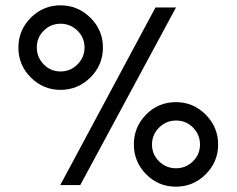

<svg xmlns="http://www.w3.org/2000/svg" viewBox="-20 -693 887 720"><path d="M576.5 -214.5Q550 -188 550 -151Q550 -114 576.5 -88Q603 -62 640 -62Q677 -62 703.5 -88Q730 -114 730 -151Q730 -188 704 -214.5Q678 -241 640.5 -241Q603 -241 576.5 -214.5ZM751.5 -263Q798 -216 798 -151Q798 -86 751.5 -39.5Q705 7 639.5 7Q574 7 528 -39.5Q482 -86 482 -151.5Q482 -217 528 -263.5Q574 -310 639.5 -310Q705 -310 751.5 -263ZM144 -578Q118 -552 118 -515Q118 -478 144 -451.5Q170 -425 207 -425Q244 -425 270.5 -451.5Q297 -478 297 -515Q297 -552 270.5 -578Q244 -604 207 -604Q170 -604 144 -578ZM207 -673Q272 -673 319 -626.5Q366 -580 366 -514.5Q366 -449 319 -402.5Q272 -356 207 -356Q142 -356 95.5 -402.5Q49 -449 49 -514.5Q49 -580 95.5 -626.5Q142 -673 207 -673ZM281 1H206L563 -665H640Z"/></svg>

Font: Hind Kochi
Style: Regular
Weight: 400
Designer: Dhruvi Tolia
Foundry: Indian Type Foundry
Version: Version 0.702;PS 1.0;hotconv 1.0.81;makeotf.lib2.5.63406